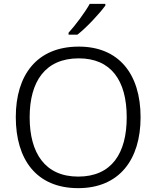

<svg xmlns="http://www.w3.org/2000/svg" viewBox="-20 -967 812 997"><path d="M527 -938V-947H446C421 -902 371 -835 336 -797V-787H382C431 -825 498 -898 527 -938ZM710 -358C710 -583 597 -725 389 -725C171 -725 62 -577 62 -359C62 -140 168 10 386 10C600 10 710 -139 710 -358ZM134 -358C134 -544 215 -664 389 -664C556 -664 638 -550 638 -358C638 -171 560 -50 386 -50C214 -50 134 -172 134 -358Z"/></svg>

Font: Noto Sans Thaana Light
Style: Regular
Weight: 300
Designer: David Williams
Foundry: Google Inc.
Version: Version 3.001